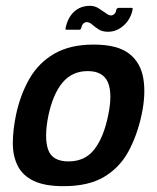

<svg xmlns="http://www.w3.org/2000/svg" viewBox="-20 -632 540 659"><path d="M198 7Q134 7 96 -11Q58 -29 41 -62.5Q24 -96 24 -140.5Q24 -185 35 -238Q50 -308 81.5 -362.5Q113 -417 167 -448Q221 -479 301 -479Q383 -479 423 -448Q463 -417 472 -362.5Q481 -308 466 -238Q451 -168 421 -112.5Q391 -57 337.5 -25Q284 7 198 7ZM215 -78Q272 -78 304 -119.5Q336 -161 351 -235Q367 -310 350.5 -349Q334 -388 281 -388Q228 -388 195 -349Q162 -310 146 -235Q131 -160 145 -119Q159 -78 215 -78ZM209 -530Q203 -530 205 -535Q212 -571 234 -591.5Q256 -612 289 -612Q305 -612 318.5 -603.5Q332 -595 343 -587Q354 -579 361 -579Q367 -579 372.5 -584Q378 -589 379 -598Q380 -602 382.5 -603.5Q385 -605 386 -605H431Q437 -605 435 -599Q429 -567 405 -545Q381 -523 351 -523Q331 -523 318 -531.5Q305 -540 296 -548Q287 -556 278 -556Q271 -556 266 -551Q261 -546 259 -536Q257 -530 252 -530Z"/></svg>

Font: Glory SemiBold
Style: Italic
Weight: 600
Italic angle: -12°
Designer: Robert Leuschke
Foundry: Robert Leuschke
Version: Version 1.011